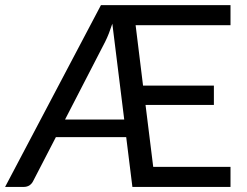

<svg xmlns="http://www.w3.org/2000/svg" viewBox="-24 -737 974 757"><path d="M465.8 -265.6Q454.1 -360.4 418.9 -643.6Q412.1 -623 405.3 -605.5Q398.4 -587.9 390.6 -572.3Q337.9 -469.7 232.4 -265.6Q291 -265.6 465.8 -265.6ZM510.7 -637.7Q518.6 -578.1 540 -399.4Q610.4 -399.4 819.3 -399.4Q819.3 -380.9 819.3 -323.2Q752 -323.2 549.8 -323.2Q557.6 -262.7 580.1 -79.1Q656.2 -79.1 884.8 -79.1Q884.8 -59.6 884.8 0Q788.1 0 498 0Q492.2 -48.8 473.6 -196.3Q404.3 -196.3 196.3 -196.3Q173.8 -152.3 106.4 -22.5Q101.6 -12.7 91.8 -5.9Q82 0 69.3 0Q44.9 0 -3.9 0Q90.8 -178.7 374 -716.8Q502 -716.8 884.8 -716.8Q884.8 -696.3 884.8 -637.7Q791 -637.7 510.7 -637.7Z"/></svg>

Font: Lato
Style: Regular
Weight: 400
Designer: Lukasz Dziedzic with Adam Twardoch and Botio Nikoltchev
Version: Version 2.015; 2015-08-06; http://www.latofonts.com/